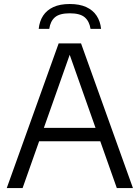

<svg xmlns="http://www.w3.org/2000/svg" viewBox="-20 -962 714 982"><path d="M14.5 0 280 -740H394.5L660 0H577.5L329.5 -701.5H343.5L95.5 0ZM153.5 -239.5 172.5 -308H501.5L520.5 -239.5ZM178 -814.5Q182 -853.5 200.5 -881.8Q219 -910 252.8 -925.8Q286.5 -941.5 337 -941.5Q387 -941.5 421.2 -925.8Q455.5 -910 474.2 -881.5Q493 -853 497 -814.5H443Q437 -853.5 413 -873.8Q389 -894 337 -894Q285 -894 261.2 -873.8Q237.5 -853.5 232 -814.5Z"/></svg>

Font: Encode Sans SC
Style: Regular
Weight: 400
Version: Version 3.002